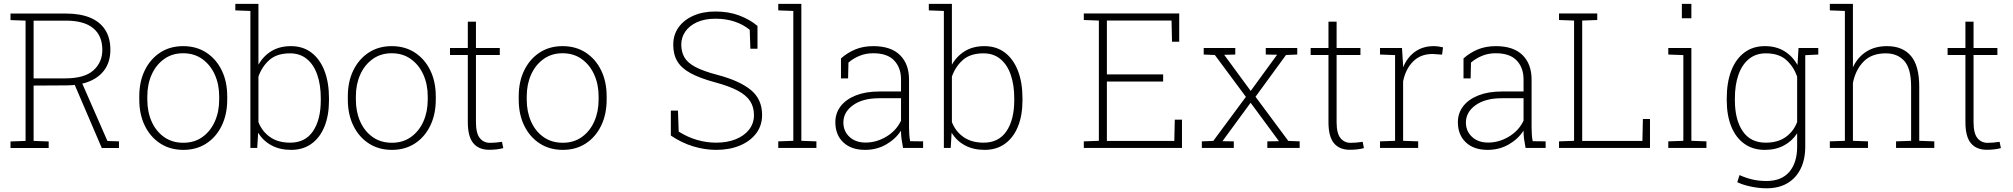

<svg xmlns="http://www.w3.org/2000/svg" viewBox="-20 -782 10641 1015"><path d="M35.6 0.5V-34.2L115.2 -37.1V-672.9L35.6 -675.8V-710.4H328.6Q404.3 -710.4 456.8 -688.5Q509.3 -666.5 536.4 -623.8Q563.5 -581.1 563.5 -518.6Q563.5 -458 534.7 -416Q505.9 -374 453.6 -352.3Q401.4 -330.6 331.5 -330.6L157.7 -329.6V-37.1L237.3 -34.2V0.5ZM518.1 0.5 367.2 -351.6 409.7 -352.1 547.9 -36.6 608.9 -34.7V0.5ZM157.7 -367.7H324.7Q426.3 -367.7 473.6 -409.9Q521 -452.1 521 -518.6Q521 -592.8 472.9 -632.8Q424.8 -672.9 328.6 -672.9H157.7Z M949.2 10.3Q879.4 10.3 827.1 -23.7Q774.9 -57.6 745.6 -117.4Q716.3 -177.2 716.3 -254.9V-272.9Q716.3 -351.1 745.6 -410.6Q774.9 -470.2 826.9 -504.2Q878.9 -538.1 948.2 -538.1Q1018.1 -538.1 1070.3 -504.2Q1122.6 -470.2 1151.9 -410.6Q1181.2 -351.1 1181.2 -272.9V-254.9Q1181.2 -177.2 1151.9 -117.2Q1122.6 -57.1 1070.6 -23.4Q1018.6 10.3 949.2 10.3ZM949.2 -27.3Q1007.8 -27.3 1050.3 -57.9Q1092.8 -88.4 1115.7 -139.9Q1138.7 -191.4 1138.7 -254.9V-272.9Q1138.7 -335.9 1115.5 -387.5Q1092.3 -439 1049.6 -469.7Q1006.8 -500.5 948.2 -500.5Q890.1 -500.5 847.4 -469.7Q804.7 -439 781.7 -387.5Q758.8 -335.9 758.8 -272.9V-254.9Q758.8 -190.9 781.7 -139.4Q804.7 -87.9 847.4 -57.6Q890.1 -27.3 949.2 -27.3Z M1519 10.3Q1459 10.3 1414.6 -13.9Q1370.1 -38.1 1344.7 -80.6L1339.8 0H1303.7V-724.1L1224.1 -727.1V-761.7H1346.2V-439.9Q1372.1 -485.8 1415.3 -512Q1458.5 -538.1 1518.1 -538.1Q1581.1 -538.1 1626 -504.2Q1670.9 -470.2 1695.1 -408.2Q1719.2 -346.2 1719.2 -262.2V-252Q1719.2 -171.9 1695.3 -113Q1671.4 -54.2 1626.7 -22Q1582 10.3 1519 10.3ZM1514.2 -27.8Q1593.8 -27.8 1634.8 -88.6Q1675.8 -149.4 1675.8 -252V-262.2Q1675.8 -332.5 1657.5 -386Q1639.2 -439.5 1602.8 -469.7Q1566.4 -500 1513.2 -500Q1443.4 -500 1403.8 -464.6Q1364.3 -429.2 1346.2 -377V-136.7Q1365.2 -87.4 1407.5 -57.6Q1449.7 -27.8 1514.2 -27.8Z M2051.8 10.3Q1981.9 10.3 1929.7 -23.7Q1877.4 -57.6 1848.1 -117.4Q1818.8 -177.2 1818.8 -254.9V-272.9Q1818.8 -351.1 1848.1 -410.6Q1877.4 -470.2 1929.4 -504.2Q1981.4 -538.1 2050.8 -538.1Q2120.6 -538.1 2172.9 -504.2Q2225.1 -470.2 2254.4 -410.6Q2283.7 -351.1 2283.7 -272.9V-254.9Q2283.7 -177.2 2254.4 -117.2Q2225.1 -57.1 2173.1 -23.4Q2121.1 10.3 2051.8 10.3ZM2051.8 -27.3Q2110.4 -27.3 2152.8 -57.9Q2195.3 -88.4 2218.3 -139.9Q2241.2 -191.4 2241.2 -254.9V-272.9Q2241.2 -335.9 2218 -387.5Q2194.8 -439 2152.1 -469.7Q2109.4 -500.5 2050.8 -500.5Q1992.7 -500.5 1950 -469.7Q1907.2 -439 1884.3 -387.5Q1861.3 -335.9 1861.3 -272.9V-254.9Q1861.3 -190.9 1884.3 -139.4Q1907.2 -87.9 1950 -57.6Q1992.7 -27.3 2051.8 -27.3Z M2565.9 9.8Q2511.2 9.8 2482.2 -24.9Q2453.1 -59.6 2453.1 -136.2V-491.2H2358.9V-528.3H2453.1V-667.5H2496.1V-528.3H2622.1V-491.2H2496.1V-136.2Q2496.1 -77.6 2516.4 -52.2Q2536.6 -26.9 2570.3 -26.9Q2586.4 -26.9 2600.6 -28.3Q2614.7 -29.8 2633.8 -32.2L2640.6 1Q2624.5 5.4 2605.7 7.6Q2586.9 9.8 2565.9 9.8Z M2955.1 10.3Q2885.3 10.3 2833 -23.7Q2780.8 -57.6 2751.5 -117.4Q2722.2 -177.2 2722.2 -254.9V-272.9Q2722.2 -351.1 2751.5 -410.6Q2780.8 -470.2 2832.8 -504.2Q2884.8 -538.1 2954.1 -538.1Q3023.9 -538.1 3076.2 -504.2Q3128.4 -470.2 3157.7 -410.6Q3187 -351.1 3187 -272.9V-254.9Q3187 -177.2 3157.7 -117.2Q3128.4 -57.1 3076.4 -23.4Q3024.4 10.3 2955.1 10.3ZM2955.1 -27.3Q3013.7 -27.3 3056.2 -57.9Q3098.6 -88.4 3121.6 -139.9Q3144.5 -191.4 3144.5 -254.9V-272.9Q3144.5 -335.9 3121.3 -387.5Q3098.1 -439 3055.4 -469.7Q3012.7 -500.5 2954.1 -500.5Q2896 -500.5 2853.3 -469.7Q2810.5 -439 2787.6 -387.5Q2764.6 -335.9 2764.6 -272.9V-254.9Q2764.6 -190.9 2787.6 -139.4Q2810.5 -87.9 2853.3 -57.6Q2896 -27.3 2955.1 -27.3Z M3765.6 10.3Q3706.5 10.3 3645.3 -8.1Q3584 -26.4 3526.4 -65.4V-197.3H3564L3567.9 -86.4Q3615.7 -56.2 3666 -42Q3716.3 -27.8 3765.6 -27.8Q3824.7 -27.8 3869.9 -46.1Q3915 -64.5 3940.4 -97.4Q3965.8 -130.4 3965.8 -173.3Q3965.8 -215.8 3945.8 -247.1Q3925.8 -278.3 3880.6 -302.5Q3835.4 -326.7 3758.8 -347.2Q3679.7 -368.7 3631.3 -394.8Q3583 -420.9 3561 -457.3Q3539.1 -493.7 3539.1 -545.4Q3539.1 -597.7 3566.9 -637Q3594.7 -676.3 3645 -698.7Q3695.3 -721.2 3762.2 -721.2Q3832 -721.2 3887.9 -700.2Q3943.8 -679.2 3984.4 -645V-524.4H3946.8L3943.4 -624.5Q3908.7 -652.8 3863 -668Q3817.4 -683.1 3762.2 -683.1Q3705.1 -683.1 3664.6 -664.6Q3624 -646 3602.8 -615Q3581.5 -584 3581.5 -546.9Q3581.5 -508.8 3597.4 -480Q3613.3 -451.2 3654.8 -428.7Q3696.3 -406.2 3772.5 -386.2Q3889.2 -355.5 3949 -306.6Q4008.8 -257.8 4008.8 -174.3Q4008.8 -118.2 3977.3 -76.7Q3945.8 -35.2 3891.1 -12.5Q3836.4 10.3 3765.6 10.3Z M4094.2 0V-34.7L4173.8 -37.6V-724.1L4094.2 -727.1V-761.7H4216.3V-37.6L4295.9 -34.7V0Z M4552.7 10.3Q4480 10.3 4438 -29.5Q4396 -69.3 4396 -136.2Q4396 -184.1 4424.3 -220.7Q4452.6 -257.3 4504.9 -277.8Q4557.1 -298.3 4627.9 -298.3H4743.2V-362.3Q4743.2 -423.8 4707 -462.2Q4670.9 -500.5 4596.2 -500.5Q4555.7 -500.5 4522.5 -486.3Q4489.3 -472.2 4465.3 -451.2L4463.4 -367.7H4425.8V-473.1Q4459 -502.9 4501 -520.5Q4543 -538.1 4596.7 -538.1Q4689.5 -538.1 4737.5 -491Q4785.6 -443.8 4785.6 -361.3V-106.4Q4785.6 -88.4 4786.9 -70.8Q4788.1 -53.2 4791.5 -35.6L4859.9 -34.7V0H4753.9Q4748 -31.7 4745.6 -49.8Q4743.2 -67.9 4743.2 -91.3Q4713.9 -46.4 4664.3 -18.1Q4614.7 10.3 4552.7 10.3ZM4555.7 -28.3Q4613.3 -28.3 4665.5 -59.6Q4717.8 -90.8 4743.2 -144V-262.7H4627.9Q4541 -262.7 4489.7 -226.1Q4438.5 -189.5 4438.5 -134.3Q4438.5 -88.4 4470.9 -58.3Q4503.4 -28.3 4555.7 -28.3Z M5185.1 10.3Q5125 10.3 5080.6 -13.9Q5036.1 -38.1 5010.7 -80.6L5005.9 0H4969.7V-724.1L4890.1 -727.1V-761.7H5012.2V-439.9Q5038.1 -485.8 5081.3 -512Q5124.5 -538.1 5184.1 -538.1Q5247.1 -538.1 5292 -504.2Q5336.9 -470.2 5361.1 -408.2Q5385.3 -346.2 5385.3 -262.2V-252Q5385.3 -171.9 5361.3 -113Q5337.4 -54.2 5292.7 -22Q5248 10.3 5185.1 10.3ZM5180.2 -27.8Q5259.8 -27.8 5300.8 -88.6Q5341.8 -149.4 5341.8 -252V-262.2Q5341.8 -332.5 5323.5 -386Q5305.2 -439.5 5268.8 -469.7Q5232.4 -500 5179.2 -500Q5109.4 -500 5069.8 -464.6Q5030.3 -429.2 5012.2 -377V-136.7Q5031.2 -87.4 5073.5 -57.6Q5115.7 -27.8 5180.2 -27.8Z M5709.5 0V-34.7L5789.1 -37.6V-673.3L5709.5 -676.3V-710.9H6213.9V-561.5H6175.8L6173.3 -673.3H5831.5V-388.7H6128.9V-351.1H5831.5V-37.1H6188L6190.4 -149.4H6228.5V0Z M6333.5 0V-34.7L6394 -37.1L6566.4 -270L6402.3 -491.2L6343.3 -493.7V-528.3H6510.3V-493.7L6451.7 -492.2L6591.8 -301.3L6731.4 -492.7L6671.4 -493.7V-528.3H6837.9V-493.7L6778.3 -491.2L6617.2 -270.5L6790.5 -37.1L6850.6 -34.7V0H6679.7V-34.7L6741.2 -35.6L6591.3 -238.8L6442.4 -35.6L6502.4 -34.7V0Z M7115.7 9.8Q7061 9.8 7032 -24.9Q7002.9 -59.6 7002.9 -136.2V-491.2H6908.7V-528.3H7002.9V-667.5H7045.9V-528.3H7171.9V-491.2H7045.9V-136.2Q7045.9 -77.6 7066.2 -52.2Q7086.4 -26.9 7120.1 -26.9Q7136.2 -26.9 7150.4 -28.3Q7164.6 -29.8 7183.6 -32.2L7190.4 1Q7174.3 5.4 7155.5 7.6Q7136.7 9.8 7115.7 9.8Z M7275.4 0V-34.7L7355 -37.6V-490.7L7275.4 -493.7V-528.3H7391.6L7397 -442.4L7397.5 -426.3Q7419.4 -479 7460.4 -508.5Q7501.5 -538.1 7560.1 -538.1Q7572.3 -538.1 7586.9 -535.9Q7601.6 -533.7 7608.4 -531.7L7603.5 -493.2L7554.2 -496.6Q7490.7 -497.1 7450.9 -457.5Q7411.1 -418 7397.5 -352.5V-37.6L7477.1 -34.7V0Z M7843.8 10.3Q7771 10.3 7729 -29.5Q7687 -69.3 7687 -136.2Q7687 -184.1 7715.3 -220.7Q7743.7 -257.3 7795.9 -277.8Q7848.1 -298.3 7918.9 -298.3H8034.2V-362.3Q8034.2 -423.8 7998 -462.2Q7961.9 -500.5 7887.2 -500.5Q7846.7 -500.5 7813.5 -486.3Q7780.3 -472.2 7756.3 -451.2L7754.4 -367.7H7716.8V-473.1Q7750 -502.9 7792 -520.5Q7834 -538.1 7887.7 -538.1Q7980.5 -538.1 8028.6 -491Q8076.7 -443.8 8076.7 -361.3V-106.4Q8076.7 -88.4 8077.9 -70.8Q8079.1 -53.2 8082.5 -35.6L8150.9 -34.7V0H8044.9Q8039.1 -31.7 8036.6 -49.8Q8034.2 -67.9 8034.2 -91.3Q8004.9 -46.4 7955.3 -18.1Q7905.8 10.3 7843.8 10.3ZM7846.7 -28.3Q7904.3 -28.3 7956.5 -59.6Q8008.8 -90.8 8034.2 -144V-262.7H7918.9Q7832 -262.7 7780.8 -226.1Q7729.5 -189.5 7729.5 -134.3Q7729.5 -88.4 7762 -58.3Q7794.4 -28.3 7846.7 -28.3Z M8221.7 0V-34.7L8301.3 -37.6V-673.3L8221.7 -676.3V-710.9H8301.3H8344.2H8423.8V-676.3L8344.2 -673.3V-37.1H8662.6L8665 -152.8H8702.6V0Z M8799.3 0V-34.7L8878.9 -37.6V-490.7L8799.3 -493.7V-528.3H8921.4V-37.6L9001 -34.7V0ZM8871.1 -685.5V-761.7H8921.4V-685.5Z M9319.3 213.4Q9280.8 213.4 9238.3 204.8Q9195.8 196.3 9164.1 181.2L9175.8 143.6Q9209.5 158.7 9243.4 166.7Q9277.3 174.8 9318.4 174.8Q9397.9 174.8 9439.2 126.5Q9480.5 78.1 9480.5 -6.8V-77.6Q9454.6 -36.6 9411.1 -13.2Q9367.7 10.3 9309.1 10.3Q9246.6 10.3 9201.4 -22Q9156.2 -54.2 9132.3 -113.3Q9108.4 -172.4 9108.4 -252V-262.2Q9108.4 -346.7 9132.3 -408.4Q9156.2 -470.2 9201.4 -504.2Q9246.6 -538.1 9310.1 -538.1Q9369.6 -538.1 9413.1 -511.5Q9456.5 -484.9 9482.4 -438L9487.8 -528.3H9523.4V-6.8Q9523.4 60.5 9499 110.1Q9474.6 159.7 9429 186.5Q9383.3 213.4 9319.3 213.4ZM9314 -27.8Q9378.4 -27.8 9419.9 -57.4Q9461.4 -86.9 9480.5 -136.7V-377.4Q9461.9 -429.7 9423.1 -464.8Q9384.3 -500 9314.9 -500Q9261.7 -500 9225.1 -469.7Q9188.5 -439.5 9169.9 -386Q9151.4 -332.5 9151.4 -262.2V-252Q9151.4 -149.4 9192.6 -88.6Q9233.9 -27.8 9314 -27.8ZM9512.7 -489.7 9501.5 -528.3H9592.3V-493.7Z M9653.3 0V-34.7L9732.9 -37.6V-724.1L9653.3 -727.1V-761.7H9775.4V-426.3Q9800.3 -479.5 9845.9 -508.8Q9891.6 -538.1 9955.6 -538.1Q10038.6 -538.1 10082.3 -486.1Q10126 -434.1 10126 -323.7V-37.6L10205.6 -34.7V0H10003.4V-34.7L10083 -37.6V-324.7Q10083 -419.4 10047.1 -459.7Q10011.2 -500 9948.7 -500Q9874 -500 9831.5 -456.3Q9789.1 -412.6 9775.4 -343.8V-37.6L9855 -34.7V0Z M10482.9 9.8Q10428.2 9.8 10399.2 -24.9Q10370.1 -59.6 10370.1 -136.2V-491.2H10275.9V-528.3H10370.1V-667.5H10413.1V-528.3H10539.1V-491.2H10413.1V-136.2Q10413.1 -77.6 10433.3 -52.2Q10453.6 -26.9 10487.3 -26.9Q10503.4 -26.9 10517.6 -28.3Q10531.7 -29.8 10550.8 -32.2L10557.6 1Q10541.5 5.4 10522.7 7.6Q10503.9 9.8 10482.9 9.8Z"/></svg>

Font: Roboto Slab ExtraLight
Style: Regular
Weight: 250
Designer: Google
Version: Version 2.000; ttfautohint (v1.8.1.43-b0c9)